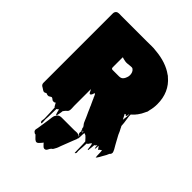

<svg xmlns="http://www.w3.org/2000/svg" viewBox="-270 -841 1262 1262"><g transform="rotate(45 361.0 -209.5)"><path d="M702 -22Q702 -19 700 -13Q699 -10 696.5 -7.5Q694 -5 692 -3Q690 1 688 5.5Q686 10 684 15L668 43Q664 50 660.5 57Q657 64 652 70Q651 72 648 75Q645 78 645 78Q643 62 643 46.5Q643 31 641 16Q640 15 639 15.5Q638 16 637 16Q638 16 633 19.5Q628 23 626 24Q625 25 624 27.5Q623 30 621 30Q620 31 619 29Q618 27 617 26Q614 21 610.5 17Q607 13 605 9Q603 16 603.5 24Q604 32 601 40Q600 42 599 38Q598 34 597 32L595 12Q594 13 593.5 14Q593 15 592 17Q590 20 586 24Q587 24 584 25Q581 26 581 26Q580 36 579.5 46.5Q579 57 577 68Q577 71 576 75.5Q575 80 573 79Q570 76 570 71Q570 66 569 62Q568 56 567.5 50Q567 44 565 38Q565 32 562 29Q560 30 557.5 33Q555 36 553 39Q551 43 548.5 46.5Q546 50 542 53Q541 54 539 54Q539 54 539 54.5Q539 55 538 55Q537 71 536.5 87Q536 103 534 120Q533 128 534.5 138Q536 148 529 153Q525 157 525.5 145.5Q526 134 525 128Q524 108 524 89Q524 70 522 51Q521 50 519.5 48Q518 46 516 45Q514 42 510 38Q507 35 504 31.5Q501 28 497 25Q494 21 489 20Q492 21 489 20Q486 19 482 17H479Q477 30 477 44Q477 58 475 72Q474 75 473 70Q472 65 470 63Q469 55 467.5 53.5Q466 52 464 50Q463 51 461 49Q453 42 455.5 30Q458 18 457 8Q457 12 456.5 15.5Q456 19 454 21Q453 22 452.5 17.5Q452 13 451 10Q449 6 449 3Q448 7 447 6Q443 -1 445 0Q447 1 448 0Q449 -1 441 -14L438 -17Q437 -19 435 -21.5Q433 -24 431 -27Q431 -29 429 -31Q427 -35 425.5 -39Q424 -43 422 -47Q419 -55 415.5 -62.5Q412 -70 409 -77Q404 -87 399 -98.5Q394 -110 389 -122Q387 -128 385 -130Q381 -142 375 -153Q374 -155 373 -157.5Q372 -160 371 -162L364 -177Q364 -179 363 -180Q363 -180 362.5 -180.5Q362 -181 362 -182Q361 -184 360 -187Q359 -190 357 -192Q356 -195 355 -198Q354 -201 352 -204L349 -211L342 -218Q342 -216 340 -214Q338 -210 338 -208L335 -200Q333 -196 331 -194Q328 -190 323 -190Q318 -192 315 -199Q312 -206 310 -210Q309 -210 309 -210.5Q309 -211 309 -211Q305 -222 305.5 -217Q306 -212 305 -210V-63Q305 -53 306 -41Q307 -29 304 -18Q300 -10 300 -11L298 -9Q297 -8 296.5 -7Q296 -6 294 -5Q292 -4 289.5 -1Q287 2 286 3Q284 7 282 8Q279 14 278 13Q278 13 277.5 13Q277 13 277 12Q275 22 274 32.5Q273 43 270 54Q269 56 268.5 59Q268 62 266 64Q265 65 263.5 64Q262 63 262 62Q261 60 260 57Q259 54 258 52Q257 48 256 44.5Q255 41 254 37Q253 34 252.5 30.5Q252 27 250 24L244 30Q243 31 242 31Q239 34 237 35Q236 57 236 83.5Q236 110 234 133Q234 139 235 149.5Q236 160 235.5 166.5Q235 173 230 170Q221 164 224 151Q227 138 226 128Q225 105 224.5 81.5Q224 58 222 36Q221 35 219.5 33.5Q218 32 216 30Q215 27 213.5 24.5Q212 22 210 19Q208 15 208 15Q208 15 206 11Q206 11 204 7Q202 11 202 11Q201 12 196.5 13Q192 14 190 14Q181 15 175.5 9.5Q170 4 162 1Q156 2 151.5 5.5Q147 9 142 11Q135 13 125 10L118 7H117Q115 8 111.5 10Q108 12 105 13Q98 15 90 10Q82 5 73 -1Q69 -3 66 -5Q55 -13 55 -27V-657Q55 -665 55 -673.5Q55 -682 60 -689Q64 -695 71 -698Q77 -700 81 -700Q86 -701 91.5 -700.5Q97 -700 102 -700H348Q368 -700 388 -700.5Q408 -701 427 -698Q478 -694 520.5 -679.5Q563 -665 594 -642Q600 -639 605 -634Q605 -634 605.5 -633.5Q606 -633 606 -632Q607 -632 608 -631Q645 -600 664.5 -556Q684 -512 684 -457Q684 -424 676 -394Q674 -375 668 -369Q666 -365 666 -364Q661 -352 654.5 -341Q648 -330 640 -319Q639 -318 638 -316.5Q637 -315 636 -314Q635 -313 634 -312Q633 -311 632 -309L624 -300Q623 -299 621.5 -298Q620 -297 619 -295Q616 -293 613.5 -290Q611 -287 608 -285Q607 -271 612 -243Q617 -215 618 -188Q620 -185 622 -182Q624 -179 625 -175Q635 -158 645 -133L669 -89Q674 -79 679.5 -70Q685 -61 690 -52Q692 -48 694 -45Q696 -42 697 -38Q698 -37 699 -34.5Q700 -32 700 -30Q702 -26 702 -22ZM313 -408H378Q383 -408 391 -410Q401 -413 407.5 -422Q414 -431 418 -443Q420 -448 421 -453.5Q422 -459 422 -465Q422 -476 418 -487Q414 -498 405 -505Q401 -509 394 -509.5Q387 -510 381 -509Q370 -508 358.5 -506.5Q347 -505 335 -507Q329 -508 323.5 -509.5Q318 -511 313 -512Q311 -513 310.5 -513.5Q310 -514 305 -514V-429Q305 -411 307 -412Q309 -413 313 -408ZM596 -224Q601 -262 601 -279Q601 -279 599 -277Q599 -276 598.5 -275.5Q598 -275 598 -274Q598 -273 598 -270Q598 -267 596 -261Q594 -257 592 -256Q589 -255 588 -260Q587 -265 583 -263Q583 -260 579 -259Q578 -258 577.5 -259.5Q577 -261 576 -261L579 -255Q581 -254 582 -251.5Q583 -249 584 -247ZM464 26Q466 24 467.5 21Q469 18 465 12Q465 12 464.5 12Q464 12 464 13Q463 15 463.5 18.5Q464 22 464 26ZM430 186Q427 195 423.5 204.5Q420 214 415 222Q413 227 409 233Q408 235 404 239Q404 239 403.5 239Q403 239 402 240Q401 241 400 241.5Q399 242 397 244Q391 251 385 263.5Q379 276 366 276Q359 276 352.5 269.5Q346 263 338 255Q336 250 334 250L326 260Q322 264 318.5 268.5Q315 273 310 277Q300 285 290.5 280Q281 275 273 265.5Q265 256 258 250H253Q252 249 249.5 248Q247 247 242 243Q237 238 236 232Q235 227 236.5 221Q238 215 239 210L252 124L255 101Q255 99 255.5 96Q256 93 257 89Q258 78 270 62Q276 56 283 53Q288 51 293 50.5Q298 50 302 50H419Q426 50 434.5 49Q443 48 451 50Q460 50 467 57Q472 61 472.5 65.5Q473 70 473 72Q473 76 472 79L463 101L451 132Z"/></g></svg>

Font: Rubik Wet Paint
Style: Regular
Weight: 400
Designer: Hubert and Fischer, NaN
Foundry: Hubert and Fischer, NaN
Version: Version 2.200